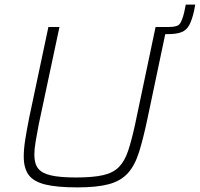

<svg xmlns="http://www.w3.org/2000/svg" viewBox="-20 -805 867 833"><path d="M316 8Q227 8 176.5 -4.5Q126 -17 104.5 -46Q83 -75 83 -126Q83 -158 89.5 -199.5Q96 -241 107 -296L190 -688H238L148 -265Q140 -223 134.5 -190.5Q129 -158 129 -134Q129 -95 145.5 -74Q162 -53 201.5 -44Q241 -35 309 -35Q383 -35 427 -45Q471 -55 496 -80.5Q521 -106 536 -151Q551 -196 566 -265L655 -688H714Q749 -688 759.5 -701Q770 -714 779 -751L786 -785H827L822 -758Q813 -718 801 -696Q789 -674 767.5 -665.5Q746 -657 709 -657H697L621 -296Q602 -205 583.5 -146Q565 -87 534.5 -53.5Q504 -20 452.5 -6Q401 8 316 8Z"/></svg>

Font: Saira ExtraLight
Style: Italic
Weight: 200
Italic angle: -12°
Designer: Hector Gatti with collaboration of the Omnibus-Type team
Foundry: Omnibus-Type
Version: Version 1.100; ttfautohint (v1.8.3)